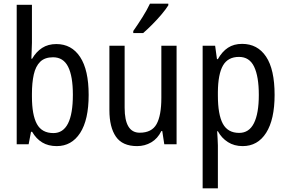

<svg xmlns="http://www.w3.org/2000/svg" viewBox="-20 -786 1561 1046"><path d="M154 -553Q154 -531 152.5 -508.5Q151 -486 151 -466H155Q177 -504 209.5 -525Q242 -546 287 -546Q370 -546 416.5 -475.5Q463 -405 463 -269Q463 -133 416.5 -61.5Q370 10 289 10Q243 10 210 -10Q177 -30 155 -68H149L136 0H71V-760H154ZM269 -474Q224 -474 199 -449.5Q174 -425 164 -380Q154 -335 154 -275V-260Q154 -160 181 -110.5Q208 -61 271 -61Q377 -61 377 -270Q377 -371 351 -422.5Q325 -474 269 -474Z M942 -537V0H875L864 -72H859Q839 -31 804 -10.5Q769 10 727 10Q647 10 611.5 -41.5Q576 -93 576 -186V-537H659V-199Q659 -63 741 -63Q807 -63 833 -110Q859 -157 859 -253V-537ZM897 -757Q884 -736 860 -707.5Q836 -679 808.5 -651.5Q781 -624 760 -606H706V-617Q732 -654 756.5 -693Q781 -732 797 -766H897Z M1299 -547Q1383 -547 1429.5 -477.5Q1476 -408 1476 -269Q1476 -135 1430 -62.5Q1384 10 1302 10Q1256 10 1221.5 -12Q1187 -34 1167 -71H1163Q1164 -51 1165.5 -30.5Q1167 -10 1167 6V240H1084V-537H1152L1162 -464H1167Q1190 -505 1222 -526Q1254 -547 1299 -547ZM1282 -476Q1222 -476 1195 -429.5Q1168 -383 1167 -285V-266Q1167 -162 1194 -112Q1221 -62 1283 -62Q1337 -62 1363.5 -115Q1390 -168 1390 -269Q1390 -369 1364.5 -422.5Q1339 -476 1282 -476Z"/></svg>

Font: Noto Sans Thai Looped Condensed
Style: Regular
Weight: 400
Width: 3
Designer: Sasikarn Vongin, Ben Mitchell
Foundry: The Fontpad Ltd
Version: Version 1.001; ttfautohint (v1.8.4.7-5d5b)